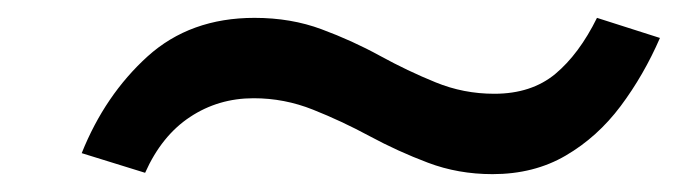

<svg xmlns="http://www.w3.org/2000/svg" viewBox="-20 -830 781 215"><path d="M142.5 -636.5Q161 -678 192.8 -699Q224.5 -720 264 -720Q298.5 -720 330.5 -707.2Q362.5 -694.5 394 -677.5Q425.5 -660.5 459.2 -647.8Q493 -635 531.5 -635Q578 -635 613.5 -655.8Q649 -676.5 675 -711.2Q701 -746 719 -787.5L648.5 -810Q628.5 -769.5 601.8 -747.2Q575 -725 533.5 -725Q499 -725 467.8 -737.8Q436.5 -750.5 405.5 -767.5Q374.5 -784.5 340.2 -797.2Q306 -810 265 -810Q193 -810 145.2 -766.8Q97.5 -723.5 71.5 -658.5Z"/></svg>

Font: League Gothic SemiExpanded
Style: Regular
Weight: 400
Width: 6
Designer: The League of Moveable Type
Version: Version 1.600; ttfautohint (v1.8.3)